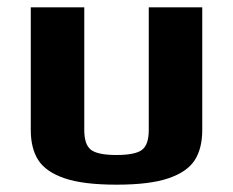

<svg xmlns="http://www.w3.org/2000/svg" viewBox="-20 -504 636 524"><path d="M64 -149V-484H210V-149Q210 -109 228.5 -95Q247 -81 298 -81Q349 -81 367.5 -95Q386 -109 386 -149V-484H532V-149Q532 -99 511.5 -67Q491 -35 440 -17.5Q389 0 298 0Q207 0 156 -17.5Q105 -35 84.5 -67Q64 -99 64 -149Z"/></svg>

Font: Play
Style: Bold
Weight: 700
Designer: Jonas Hecksher (Cyrillic expansion: Cyreal)
Foundry: Jonas Hecksher, Playtype, e-types AS
Version: Version 2.101; ttfautohint (v1.5.65-e2d9)